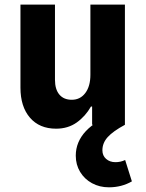

<svg xmlns="http://www.w3.org/2000/svg" viewBox="-20 -546 640 840"><path d="M456.5 273.5Q415.5 273.5 382.5 255.5Q349.5 237.5 330.5 206Q311.5 174.5 311.5 135Q311.5 74.5 356 27.2Q400.5 -20 495 -56L526.5 0Q474.5 28 451.2 53.8Q428 79.5 428 111.5Q428 135 444.2 149.2Q460.5 163.5 485 163.5Q508 163.5 527.5 154L557 247.5Q512 273.5 456.5 273.5ZM225.5 17Q152.5 17 111 -31.2Q69.5 -79.5 69.5 -162.5V-526H220.5V-197Q220.5 -155 239.8 -132.2Q259 -109.5 294 -109.5Q331 -109.5 353.2 -139Q375.5 -168.5 375.5 -219V-526H526.5V0H383V-80H378Q354 -37.5 315.8 -10.2Q277.5 17 225.5 17Z"/></svg>

Font: Google Sans Code
Style: Regular
Weight: 400
Monospace: yes
Designer: Google Sans Code Authors
Foundry: Google LLC
Version: Version 6.000